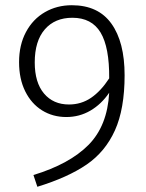

<svg xmlns="http://www.w3.org/2000/svg" viewBox="-20 -696 558 735"><path d="M457 -408Q457 -279 420 -197Q383 -115 311.5 -66Q240 -17 123 19L108 -26Q246 -68 318.5 -141Q391 -214 398 -341Q368 -297 326 -272.5Q284 -248 234 -248Q182 -248 141 -273.5Q100 -299 76.5 -346.5Q53 -394 53 -458Q53 -524 79.5 -573.5Q106 -623 152 -649.5Q198 -676 255 -676Q356 -676 406.5 -605.5Q457 -535 457 -408ZM398 -396Q399 -515 365 -571.5Q331 -628 257 -628Q190 -628 151.5 -583.5Q113 -539 113 -457Q113 -380 148.5 -338Q184 -296 244 -296Q291 -296 328.5 -321.5Q366 -347 398 -396Z"/></svg>

Font: Fira Sans Light
Style: Regular
Weight: 300
Designer: bBox Type GmbH & Carrois Corporate GbR & Edenspiekermann AG
Foundry: bBox Type GmbH & Carrois Corporate GbR & Edenspiekermann AG
Version: Version 4.301